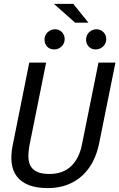

<svg xmlns="http://www.w3.org/2000/svg" viewBox="-20 -961 615 990"><path d="M491.2 -222.2Q480.5 -169.4 458.3 -126.7Q436 -84 402.6 -54Q369.1 -23.9 325.2 -7.6Q281.2 8.8 227.1 8.8Q167.5 8.8 128.2 -6.8Q88.9 -22.5 67.1 -51Q45.4 -79.6 40.3 -119.6Q35.2 -159.7 44.9 -209L130.9 -638.2H217.8L132.8 -215.8Q125.5 -178.2 126.5 -149.9Q127.4 -121.6 139.2 -102.5Q150.9 -83.5 174.3 -73.7Q197.8 -64 234.9 -64Q304.2 -64 346.4 -104Q388.7 -144 402.8 -216.8L487.8 -638.2H575.2ZM357.9 -940.9 436 -844.2H367.2L258.3 -940.9ZM263.7 -810.1Q274.4 -810.1 283.7 -806.2Q293 -802.2 299.6 -795.2Q306.2 -788.1 309.8 -778.8Q313.5 -769.5 313.5 -758.8Q313.5 -747.6 309.1 -738Q304.7 -728.5 297.4 -721.4Q290 -714.4 280.3 -710.2Q270.5 -706.1 259.8 -706.1Q236.3 -706.1 222.9 -720.9Q209.5 -735.8 209.5 -756.8Q209.5 -768.1 213.9 -777.8Q218.3 -787.6 225.6 -794.7Q232.9 -801.8 242.7 -805.9Q252.4 -810.1 263.7 -810.1ZM477.5 -810.1Q488.3 -810.1 497.6 -805.9Q506.8 -801.8 513.7 -794.9Q520.5 -788.1 524.2 -778.8Q527.8 -769.5 527.8 -758.8Q527.8 -747.6 523.4 -738Q519 -728.5 511.7 -721.4Q504.4 -714.4 494.4 -710.2Q484.4 -706.1 473.6 -706.1Q451.2 -706.1 437.5 -720.9Q423.8 -735.8 423.8 -756.8Q423.8 -768.1 428 -777.8Q432.1 -787.6 439.5 -794.7Q446.8 -801.8 456.5 -805.9Q466.3 -810.1 477.5 -810.1Z"/></svg>

Font: Code New Roman
Style: Italic
Weight: 400
Italic angle: -11°
Monospace: yes
Designer: Sam Radian
Foundry: Code New Roman
Version: Version 1.508 October 19, 2014